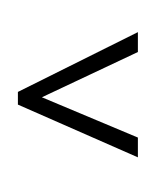

<svg xmlns="http://www.w3.org/2000/svg" viewBox="-20 -800 612 754"><path d="M521.5 -182.1 50.3 -389.2V-439L521.5 -673.8V-595.7L144.5 -418L521.5 -259.8ZM283.2 -65.9ZM288.6 -780.3Z"/></svg>

Font: Noto Sans Malayalam UI
Style: Regular
Weight: 400
Designer: Monotype Design team
Foundry: Monotype Imaging Inc.
Version: Version 1.03